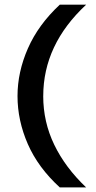

<svg xmlns="http://www.w3.org/2000/svg" viewBox="-20 -744 415 833"><path d="M167.6 -327.3C167.6 -401.7 183.1 -471.9 214.1 -538C245.1 -604 291.7 -666 353.8 -723.7H239.4C177.4 -666 131.3 -602.8 101.2 -534.3C71.1 -465.7 56 -396.8 56 -327.3C56 -256.6 70.9 -187.2 100.7 -119C130.5 -50.8 176.8 11.9 239.4 69.1H353.8C293.5 11.9 247.4 -49.7 215.5 -115.8C183.5 -181.8 167.5 -252.3 167.5 -327.3Z"/></svg>

Font: Diatome Awesome Semibold
Style: Regular
Weight: 400
Designer: 15.100.17
Foundry: 15.100.17
Version: Version 1.005;Fontself Maker 3.5.8